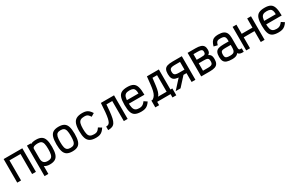

<svg xmlns="http://www.w3.org/2000/svg" viewBox="251 -2405 6697 4360"><g transform="rotate(-30 3600.0 -225.0)"><path d="M55 0V-618H545V0H445V-526H155V0Z M666 182V-618H766V-601Q792 -617 827 -624.5Q862 -632 907 -632Q997 -632 1049.5 -600Q1102 -568 1124.5 -497.5Q1147 -427 1147 -310Q1147 -193 1124.5 -122Q1102 -51 1049.5 -18.5Q997 14 907 14Q862 14 827 4Q792 -6 766 -25V182ZM907 -78Q961 -78 991.5 -99Q1022 -120 1034.5 -171Q1047 -222 1047 -310Q1047 -398 1034.5 -448Q1022 -498 991.5 -519Q961 -540 907 -540Q860 -540 828.5 -532.5Q797 -525 781.5 -510.5Q766 -496 766 -475V-225Q766 -149 800 -113.5Q834 -78 907 -78Z M1500 14Q1410 14 1357.5 -18Q1305 -50 1282.5 -121.5Q1260 -193 1260 -309Q1260 -426 1282.5 -497Q1305 -568 1357.5 -600Q1410 -632 1500 -632Q1590 -632 1642.5 -600Q1695 -568 1717.5 -497Q1740 -426 1740 -309Q1740 -193 1717.5 -121.5Q1695 -50 1642.5 -18Q1590 14 1500 14ZM1500 -78Q1554 -78 1584.5 -99Q1615 -120 1627.5 -170.5Q1640 -221 1640 -309Q1640 -398 1627.5 -448Q1615 -498 1584.5 -519Q1554 -540 1500 -540Q1446 -540 1415.5 -519Q1385 -498 1372.5 -448Q1360 -398 1360 -309Q1360 -221 1372.5 -170.5Q1385 -120 1415.5 -99Q1446 -78 1500 -78Z M2118 14Q2021 14 1964 -18Q1907 -50 1882.5 -121Q1858 -192 1858 -309Q1858 -426 1883 -497Q1908 -568 1965.5 -600Q2023 -632 2122 -632Q2178 -632 2217.5 -619.5Q2257 -607 2288.5 -578.5Q2320 -550 2351 -500L2267 -450Q2244 -486 2225 -505.5Q2206 -525 2182.5 -532.5Q2159 -540 2122 -540Q2059 -540 2023 -519Q1987 -498 1972.5 -448Q1958 -398 1958 -309Q1958 -221 1972 -170.5Q1986 -120 2021 -99Q2056 -78 2118 -78Q2154 -78 2178.5 -86Q2203 -94 2223.5 -113.5Q2244 -133 2268 -169L2351 -119Q2320 -70 2287.5 -40.5Q2255 -11 2215 1.5Q2175 14 2118 14Z M2850 0V-526H2626V-618H2950V0ZM2440 0V-93Q2471 -93 2494.5 -102.5Q2518 -112 2535 -141Q2552 -170 2565 -227.5Q2578 -285 2587.5 -380.5Q2597 -476 2605 -618H2705Q2694 -469 2684 -362.5Q2674 -256 2658.5 -185.5Q2643 -115 2617 -74.5Q2591 -34 2548 -17Q2505 0 2440 0Z M3303 14Q3206 14 3149.5 -15.5Q3093 -45 3069.5 -116Q3046 -187 3046 -309Q3046 -432 3069.5 -502.5Q3093 -573 3149.5 -602.5Q3206 -632 3303 -632Q3399 -632 3453.5 -600.5Q3508 -569 3531 -493Q3554 -417 3554 -285H3075V-377H3452Q3452 -439 3438.5 -474.5Q3425 -510 3392.5 -525Q3360 -540 3303 -540Q3243 -540 3209 -519.5Q3175 -499 3160.5 -451Q3146 -403 3146 -318Q3146 -227 3160.5 -174.5Q3175 -122 3209 -100Q3243 -78 3303 -78Q3338 -78 3364.5 -86.5Q3391 -95 3414 -114.5Q3437 -134 3462 -168L3542 -115Q3509 -66 3476 -38Q3443 -10 3402 2Q3361 14 3303 14Z M3656 -92Q3700 -117 3726 -159.5Q3752 -202 3766.5 -265Q3781 -328 3790.5 -415.5Q3800 -503 3812 -618H4125V-92H4025V-526H3905Q3892 -417 3881 -331Q3870 -245 3852 -185Q3834 -125 3799 -92ZM3625 88V-92H4175V88H4075V0H3725V88Z M4627 0V-526H4488Q4435 -526 4404.5 -517Q4374 -508 4361 -486Q4348 -464 4348 -425Q4348 -387 4361 -364.5Q4374 -342 4404.5 -333Q4435 -324 4488 -324H4699V-232H4488Q4397 -232 4344.5 -249.5Q4292 -267 4270 -309.5Q4248 -352 4248 -425Q4248 -499 4270 -541Q4292 -583 4344.5 -600.5Q4397 -618 4488 -618H4727V0ZM4210 0 4481 -298H4608L4337 0Z M4879 0V-618H5084Q5167 -618 5217.5 -601.5Q5268 -585 5291 -549Q5314 -513 5314 -454Q5314 -408 5301 -383.5Q5288 -359 5259 -340Q5288 -327 5305.5 -308.5Q5323 -290 5331 -261.5Q5339 -233 5339 -189Q5339 -121 5316.5 -79Q5294 -37 5243.5 -18.5Q5193 0 5109 0ZM4979 -92H5109Q5160 -92 5188 -101Q5216 -110 5227.5 -131Q5239 -152 5239 -189Q5239 -232 5227.5 -252.5Q5216 -273 5188 -279.5Q5160 -286 5109 -286H4979ZM4979 -378H5084Q5136 -378 5164 -382.5Q5192 -387 5203 -403.5Q5214 -420 5214 -454Q5214 -481 5203 -497Q5192 -513 5164 -519.5Q5136 -526 5084 -526H4979Z M5684 14Q5598 14 5547 -5Q5496 -24 5473.5 -66Q5451 -108 5451 -178Q5451 -256 5473.5 -299.5Q5496 -343 5547 -360Q5598 -377 5684 -377H5817V-409Q5817 -455 5805.5 -481.5Q5794 -508 5765.5 -519Q5737 -530 5684 -530Q5642 -530 5618.5 -521.5Q5595 -513 5582 -490Q5569 -467 5558 -425L5462 -449Q5479 -514 5505 -554Q5531 -594 5574 -613Q5617 -632 5684 -632Q5771 -632 5822 -608Q5873 -584 5895 -534.5Q5917 -485 5917 -409V-168Q5917 -131 5923 -114.5Q5929 -98 5946 -94.5Q5963 -91 5995 -93V-1Q5938 2 5903.5 -9Q5869 -20 5852 -50Q5834 -27 5810.5 -12.5Q5787 2 5756 8Q5725 14 5684 14ZM5684 -78Q5737 -78 5765.5 -91Q5794 -104 5805.5 -136.5Q5817 -169 5817 -226V-285H5684Q5631 -285 5602 -278Q5573 -271 5562 -248.5Q5551 -226 5551 -178Q5551 -140 5562 -118Q5573 -96 5602 -87Q5631 -78 5684 -78Z M6441 0V-618H6541V0ZM6059 0V-618H6159V0ZM6088 -286V-378H6512V-286Z M6903 14Q6806 14 6749.5 -15.5Q6693 -45 6669.5 -116Q6646 -187 6646 -309Q6646 -432 6669.5 -502.5Q6693 -573 6749.5 -602.5Q6806 -632 6903 -632Q6999 -632 7053.5 -600.5Q7108 -569 7131 -493Q7154 -417 7154 -285H6675V-377H7052Q7052 -439 7038.5 -474.5Q7025 -510 6992.5 -525Q6960 -540 6903 -540Q6843 -540 6809 -519.5Q6775 -499 6760.5 -451Q6746 -403 6746 -318Q6746 -227 6760.5 -174.5Q6775 -122 6809 -100Q6843 -78 6903 -78Q6938 -78 6964.5 -86.5Q6991 -95 7014 -114.5Q7037 -134 7062 -168L7142 -115Q7109 -66 7076 -38Q7043 -10 7002 2Q6961 14 6903 14Z"/></g></svg>

Font: Victor Mono
Style: Bold
Weight: 700
Monospace: yes
Designer: Rune Bjørnerås
Version: Version 1.561;gftools[0.9.30]